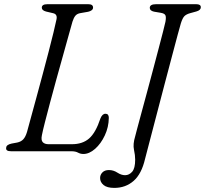

<svg xmlns="http://www.w3.org/2000/svg" viewBox="-20 -720 976 914"><path d="M319 0H32.5Q6 0 9.5 -17Q10 -31 35 -36.5L62 -41.5Q80.5 -45.5 91 -57Q101.5 -68.5 108.5 -91.5Q115.5 -118 127.5 -161.2Q139.5 -204.5 153.8 -257.5Q168 -310.5 183 -365.8Q198 -421 211.2 -472.5Q224.5 -524 234.5 -564.8Q244.5 -605.5 249 -628Q254 -652 233.5 -657L199.5 -665Q179 -670.5 179 -683.5Q179 -700 205.5 -700H400.5Q423 -700 423 -684Q423 -676 416 -671Q409 -666 399.5 -664L362.5 -657.5Q347.5 -655 339.2 -645.5Q331 -636 325 -617Q318 -592.5 306 -549.2Q294 -506 279 -452.2Q264 -398.5 248.2 -341.8Q232.5 -285 218.5 -232.2Q204.5 -179.5 194 -138.5Q183.5 -97.5 179.5 -76.5Q174.5 -53 183.5 -43.2Q192.5 -33.5 211.5 -33.5H322Q373 -33.5 404.2 -60.8Q435.5 -88 458 -156Q467 -178.5 482 -178.5Q498 -178.5 498 -159Q497.5 -115 479 -75.5Q460.5 -36 432.8 -11.5Q405 13 377 13Q363 13 351.2 6.5Q339.5 0 319 0ZM841 -609Q837.5 -598.5 826.2 -555.8Q815 -513 798.2 -450.5Q781.5 -388 762.8 -316.5Q744 -245 726 -175.8Q708 -106.5 693.2 -50.5Q678.5 5.5 670.5 36.5Q654 108 616 141.2Q578 174.5 524 174.5Q489.5 174.5 473 160.8Q456.5 147 456.5 127.5Q456.5 112 467.5 100.8Q478.5 89.5 498.5 89.5Q520 89.5 538.8 101.8Q557.5 114 575.5 114Q594.5 114 609 97.8Q623.5 81.5 623.5 40Q623.5 19 617.8 -7.2Q612 -33.5 623.5 -71Q624.5 -75.5 632.2 -104.5Q640 -133.5 652.2 -178.8Q664.5 -224 679 -277.8Q693.5 -331.5 708 -386.2Q722.5 -441 735.2 -489Q748 -537 756.5 -570.8Q765 -604.5 767.5 -616Q771.5 -638 767.5 -647Q763.5 -656 745.5 -659L713 -664.5Q693 -669 693 -682.5Q693 -700 723 -700H914.5Q936 -700 936 -685.5Q936 -671.5 915 -665.5L886 -657.5Q867.5 -652.5 858.2 -643.5Q849 -634.5 841 -609Z"/></svg>

Font: Fraunces 9pt S050 Light
Style: Italic
Weight: 300
Italic angle: -16°
Version: Version 1.000; ttfautohint (v1.8.3)